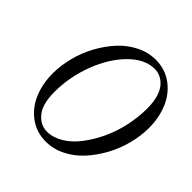

<svg xmlns="http://www.w3.org/2000/svg" viewBox="-183 -819 975 975"><g transform="rotate(45 305.0 -331.5)"><path d="M288.1 13.2Q220.7 13.2 169.7 -24.4Q118.7 -62 93.3 -122.8Q67.9 -183.6 67.9 -256.8Q67.9 -314 83.3 -374Q98.6 -434.1 127.9 -487.5Q157.2 -541 196 -583.5Q234.9 -626 285.2 -651.1Q335.4 -676.3 389.2 -676.3Q457 -676.3 508.1 -638.7Q559.1 -601.1 584.5 -540.5Q609.9 -480 609.9 -406.2Q609.9 -349.1 594.2 -289.1Q578.6 -229 549.3 -175.5Q520 -122.1 481.2 -79.6Q442.4 -37.1 392.1 -12Q341.8 13.2 288.1 13.2ZM256.3 -26.9Q298.8 -26.9 340.8 -51.8Q382.8 -76.7 417 -120.6Q451.2 -164.6 477.8 -220Q504.4 -275.4 519 -340.6Q533.7 -405.8 533.7 -469.7Q533.7 -515.1 523.7 -549.1Q513.7 -583 496.8 -602.1Q480 -621.1 460.2 -630.4Q440.4 -639.6 418.5 -639.6Q348.1 -639.6 283.2 -574.5Q218.3 -509.3 179.4 -406.5Q140.6 -303.7 140.6 -196.8Q140.6 -109.9 174.6 -68.4Q208.5 -26.9 256.3 -26.9Z"/></g></svg>

Font: Elstob 10pt
Style: Italic
Weight: 400
Italic angle: -20°
Designer: Peter S. Baker
Version: Version 1.015